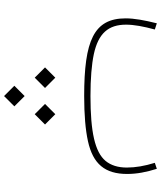

<svg xmlns="http://www.w3.org/2000/svg" viewBox="52 -430 750 893"><g transform="rotate(90 426.5 17.0)"><path d="M736.8 -328.6C751.5 -281.7 758.8 -238.3 758.8 -198.7C758.8 -157.2 748.5 -124.5 728 -99.6C686.5 -49.8 592.8 -29.3 426.3 -29.3C344.7 -29.3 279.8 -34.7 231.4 -44.9C134.3 -65.9 94.2 -112.8 94.2 -194.8C94.2 -231.9 102.5 -276.4 116.7 -328.6L87.9 -337.9C73.7 -281.2 64.9 -233.4 64.9 -192.9C64.9 -44.9 168.5 0 426.3 0C513.2 0 583 -5.9 636.2 -17.6C742.2 -41 788.6 -96.7 788.6 -200.2C788.6 -244.6 779.8 -290.5 764.6 -337.9ZM510.7 230 558.6 182.1 510.7 134.3 462.9 182.1ZM340.8 230 388.7 182.1 340.8 134.3 293 182.1ZM426.3 372.6 474.1 324.7 426.3 276.9 378.4 324.7Z"/></g></svg>

Font: Estedad Thin
Style: Regular
Weight: 100
Designer: Amin Abedi
Version: Version 7.3